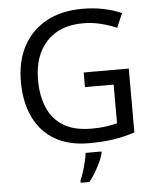

<svg xmlns="http://www.w3.org/2000/svg" viewBox="-61 -776 851 1048"><g transform="rotate(-5 364.0 -251.5)"><path d="M407 -377H654V-27Q596 -8 537 1Q478 10 403 10Q292 10 216 -34.5Q140 -79 100.5 -161.5Q61 -244 61 -357Q61 -469 105 -551Q149 -633 231.5 -678.5Q314 -724 431 -724Q491 -724 544.5 -713Q598 -702 644 -682L610 -604Q572 -621 524.5 -633Q477 -645 426 -645Q298 -645 226.5 -568Q155 -491 155 -357Q155 -272 182.5 -206.5Q210 -141 269 -104.5Q328 -68 424 -68Q471 -68 504 -73Q537 -78 564 -85V-297H407ZM466 70Q462 88 449.5 115.5Q437 143 420.5 171Q404 199 386 221H338V209Q346 192 354.5 165.5Q363 139 370 110.5Q377 82 379 61H466Z"/></g></svg>

Font: Noto Sans Carian
Style: Regular
Weight: 400
Designer: Monotype Design Team
Foundry: Monotype Imaging Inc.
Version: Version 2.002; ttfautohint (v1.8.4.7-5d5b)